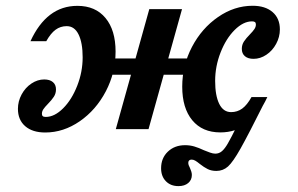

<svg xmlns="http://www.w3.org/2000/svg" viewBox="-20 -448 1033 666"><path d="M380.9 -269Q380.9 -195.7 347 -131.1Q313.1 -66.4 256.7 -27.4Q200.2 11.6 136.8 11.6Q92.8 11.6 67.5 -10.2Q42.2 -32.1 42.2 -70.5Q42.2 -96.6 55 -120.4Q67.9 -144.2 89.1 -158.3Q110.2 -172.4 133.4 -172.4Q152.6 -172.4 163.4 -163.3Q174.2 -154.2 174.2 -138Q174.2 -123.7 166.8 -112.4Q159.5 -101.2 146.1 -87.5Q135.5 -76.7 130.4 -69.1Q125.4 -61.5 125.4 -53.4Q125.4 -47.7 128.4 -45.1Q131.4 -42.4 138.8 -42.4Q169.1 -42.4 199.1 -72.4Q229 -102.3 247.8 -150.4Q266.7 -198.4 266.7 -249.1Q266.7 -299.8 252.5 -328.5Q238.4 -357.3 211.4 -357.3Q189.7 -357.3 172.8 -344.9Q155.9 -332.6 140.5 -305.1H85.7Q113.7 -366.1 154.3 -396.9Q194.8 -427.7 248.6 -427.7Q311.1 -427.7 346 -385.5Q380.9 -343.4 380.9 -269ZM497.9 -416.4H611.4L495.2 0H381.7ZM341.6 -245.2H667.7L651.6 -188.7H325.4ZM612.1 -147.4Q612.1 -220.7 645.9 -285.3Q679.8 -349.9 736.3 -388.9Q792.8 -428 856.2 -428Q900.2 -428 925.5 -406.1Q950.8 -384.3 950.8 -345.9Q950.8 -319.7 937.9 -295.9Q925.1 -272.1 903.9 -258Q882.8 -243.9 859.6 -243.9Q840.4 -243.9 829.6 -253Q818.8 -262.2 818.8 -278.4Q818.8 -292.7 826.1 -303.9Q833.5 -315.2 846.9 -328.8Q857.5 -339.6 862.5 -347.2Q867.6 -354.8 867.6 -363Q867.6 -368.7 864.6 -371.3Q861.5 -373.9 854.2 -373.9Q823.9 -373.9 793.9 -344Q763.9 -314.1 745.1 -266Q726.3 -218 726.3 -167.3Q726.3 -116.6 740.4 -87.8Q754.6 -59.1 781.5 -59.1Q803.3 -59.1 820.2 -71.4Q837.1 -83.8 852.4 -111.3H907.3Q879.3 -50.3 838.7 -19.5Q798.1 11.3 744.4 11.3Q681.9 11.3 647 -30.8Q612.1 -72.9 612.1 -147.4ZM538.8 135.7Q538.8 100.3 562.4 77.9Q585.9 55.6 622 55.6Q638.9 55.6 654.1 60.1Q669.4 64.6 687.5 73.2Q698.1 77.7 708.6 81.3Q719 85 726.8 85Q740.1 85 750.2 76.1Q760.3 67.2 770.6 49.1Q781 31.1 801.3 -9.6Q814.4 -35.3 827.5 -60.3L898.8 -95.3Q840.8 20.5 814.4 67.3Q788 114.1 770.9 129.5Q753.7 144.9 730.5 144.9Q713.3 144.9 700.4 138.5Q687.5 132.1 672.8 120.5Q663.8 113 657.3 109.3Q650.9 105.6 644.7 105.6Q639.1 105.6 636.1 108.5Q633.1 111.3 633.1 116.9Q633.1 121 634.7 125.4Q636.3 129.8 638.7 134.2Q641.1 139.5 643.3 146.1Q645.5 152.7 645.5 158.8Q645.5 176.2 632.9 186.9Q620.2 197.6 598.9 197.6Q572 197.6 555.4 180.6Q538.8 163.6 538.8 135.7Z"/></svg>

Font: Playfair Micro SmCond SmLight
Style: Italic
Weight: 360
Width: 4
Italic angle: -15.6°
Designer: Claus Eggers Sørensen
Foundry: Claus Eggers Sørensen
Version: Version 2.203;Glyphs 3.3 (3326)